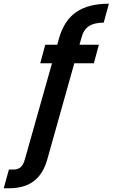

<svg xmlns="http://www.w3.org/2000/svg" viewBox="-155 -793 607 1035"><path d="M-135 222 -107 121H-83Q-59 121 -44 108.5Q-29 96 -21 66L164 -589Q192 -685 257.5 -729Q323 -773 432 -773L404 -671Q354 -671 325 -652.5Q296 -634 284 -589L100 66Q84 123 54.5 157.5Q25 192 -15.5 207Q-56 222 -108 222ZM62 -452 89 -552H378L351 -452Z"/></svg>

Font: DM Sans 18pt SemiBold
Style: Italic
Weight: 600
Italic angle: -10°
Designer: Colophon Foundry, Jonny Pinhorn
Foundry: Colophon Foundry
Version: Version 4.004;gftools[0.9.30]